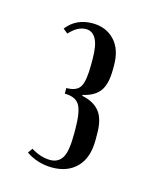

<svg xmlns="http://www.w3.org/2000/svg" viewBox="-61 -749 312 396"><g transform="rotate(15 94.5 -550.5)"><path d="M35 -679Q55 -705 90 -705Q119 -705 137 -686Q155 -667 155 -633V-624Q155 -592 143.5 -577Q132 -562 108 -557V-555Q133 -550 145.5 -534.5Q158 -519 158 -487V-474Q158 -436 138.5 -416Q119 -396 86 -396Q55 -396 30 -413L37 -423Q58 -410 78 -410Q95 -410 103.5 -423.5Q112 -437 112 -474V-484Q112 -522 103.5 -536Q95 -550 72 -550V-562Q94 -562 101.5 -574.5Q109 -587 109 -622V-633Q109 -663 101.5 -676.5Q94 -690 80 -690Q62 -690 45 -671Z"/></g></svg>

Font: Moniqa Extra Bold Narrow Heading
Style: Regular
Weight: 800
Width: 4
Designer: Rajesh Rajput
Foundry: Rajesh Rajput
Version: Version 1.000;December 15, 2022;FontCreator 14.0.0.2794 32-b